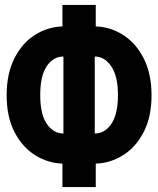

<svg xmlns="http://www.w3.org/2000/svg" viewBox="-20 -746 640 778"><path d="M233 12V-83Q174 -85 122.5 -117Q71 -149 39 -210.5Q7 -272 7 -360Q7 -448 38.5 -510Q70 -572 121.5 -604.5Q173 -637 233 -639V-726H368V-639Q428 -637 479.5 -604Q531 -571 562.5 -509Q594 -447 594 -359Q594 -272 562 -210.5Q530 -149 478.5 -117Q427 -85 368 -83V12ZM237 -205V-517Q196 -517 169.5 -478Q143 -439 143 -361Q143 -282 170 -243.5Q197 -205 237 -205ZM364 -205Q405 -205 431.5 -244.5Q458 -284 458 -361Q458 -437 431 -477Q404 -517 364 -517Z"/></svg>

Font: Noto Sans Mono ExtraBold
Style: Regular
Weight: 800
Designer: Monotype Design Team
Foundry: Monotype Imaging Inc.
Version: Version 2.014